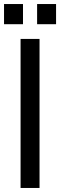

<svg xmlns="http://www.w3.org/2000/svg" viewBox="-25 -932 298 952"><path d="M77 -739V0H171V-739ZM-5 -812H89V-912H-5ZM159 -812H253V-912H159Z"/></svg>

Font: Malmofest
Style: Regular
Weight: 400
Designer: Jonny Pinhorn (Poppins), Kolossal
Version: Version 1.004;Glyphs 3.1.2 (3151)